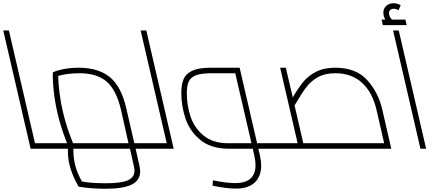

<svg xmlns="http://www.w3.org/2000/svg" viewBox="-31 -918 2692 1185"><path d="M310 -11Q310 0 293 0H158L-11 -730H24L185 -34H285Q310 -34 310 -11Z M923 -11Q923 0 906 0H806L829 102Q834 124 834 139Q834 196 781 221.5Q728 247 621 247Q529 247 454 234Q424 183 406 127.5Q388 72 388 18V0H293Q279 0 274 -5.5Q269 -11 269 -22Q269 -34 285 -34H383Q346 -125 323 -223Q307 -294 300 -361.5Q293 -429 295 -471Q315 -482 359 -491Q403 -500 455 -500Q576 -500 647 -442Q718 -384 749 -247L798 -34H898Q923 -34 923 -11ZM420 -34H762L715 -243Q687 -362 627.5 -414Q568 -466 458 -466Q422 -466 386.5 -461.5Q351 -457 328 -449Q329 -407 336 -347.5Q343 -288 357 -229Q370 -173 387.5 -121Q405 -69 420 -34ZM771 0H422V12Q422 112 475 202Q530 213 623 213Q716 213 757.5 195Q799 177 799 135Q799 126 795 106Z M1041 0H906Q892 0 887 -5.5Q882 -11 882 -22Q882 -34 898 -34H998L837 -730H872Z M1573 40Q1581 77 1581 104Q1581 170 1541.5 208Q1502 246 1424 246Q1367 246 1281 228L1283 195Q1366 212 1421 212Q1546 212 1546 101Q1546 73 1539 44L1529 0H1382Q1272 0 1206 -54Q1140 -108 1114 -186Q1088 -264 1088 -344Q1088 -397 1102.5 -430.5Q1117 -464 1156.5 -482Q1196 -500 1270 -500H1448ZM1521 -34 1421 -466H1275Q1211 -466 1178 -453Q1145 -440 1133.5 -414Q1122 -388 1122 -343Q1122 -267 1145.5 -197.5Q1169 -128 1226 -81Q1283 -34 1377 -34ZM1681 -11Q1681 0 1664 0H1564L1556 -34H1656Q1681 -34 1681 -11Z M2384 0H1664Q1650 0 1645 -5.5Q1640 -11 1640 -22Q1640 -34 1656 -34H1806L1698 -500H1733L1776 -317Q1810 -375 1840.5 -412.5Q1871 -450 1919.5 -475Q1968 -500 2038 -500Q2166 -500 2235 -424Q2304 -348 2328 -243ZM1841 -34H2340L2293 -239Q2268 -348 2203.5 -407Q2139 -466 2039 -466Q1974 -466 1930 -441Q1886 -416 1857.5 -377.5Q1829 -339 1787 -267Z M2395 -730H2430L2599 0H2564ZM2479 -763H2332L2324 -797H2347Q2335 -820 2335 -839Q2335 -866 2353 -882Q2371 -898 2398 -898Q2421 -898 2442 -886L2429 -855Q2412 -864 2401 -864Q2386 -864 2378 -857Q2370 -850 2370 -837Q2370 -815 2388 -797H2471Z"/></svg>

Font: Cairo ExtraLight
Style: Italic
Weight: 275
Italic angle: -13°
Designer: Mohamed Gaber, Accademia di Belle Arti di Urbino and others
Foundry: Kief Type Foundry, Accademia di Belle Arti di Urbino and others
Version: Version 3.011